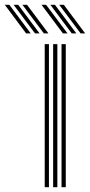

<svg xmlns="http://www.w3.org/2000/svg" viewBox="-133 -785 377 805"><path d="M125 0V-600H142.8V0ZM54.5 0V-600H72.2V0ZM89.8 0V-600H107.5V0ZM50.8 -645 -39 -765H-19.8L70 -645ZM-23.5 -645 -113 -765H-94L-4.2 -645ZM13.8 -645 -76 -765H-56.8L32.8 -645ZM205 -645 115.2 -765H134.5L224 -645ZM130.8 -645 41 -765H60.2L150 -645ZM167.8 -645 78.2 -765H97.2L187 -645Z"/></svg>

Font: Big Shoulders Inline Text Thin Medium
Style: Regular
Weight: 500
Version: Version 2.002